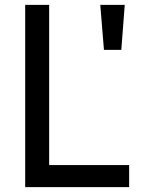

<svg xmlns="http://www.w3.org/2000/svg" viewBox="-20 -765 662 785"><path d="M83 -745H181V-90H508V0H83ZM390 -745H490L476 -561H405Z"/></svg>

Font: Evergrow Sans 
Style: Medium
Weight: 500
Foundry: 10Web
Version: Version 1.000